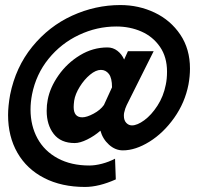

<svg xmlns="http://www.w3.org/2000/svg" viewBox="-20 -639 809 761"><path d="M12 -183Q12 -218 20 -263Q42 -373 108 -454Q174 -535 266 -577Q358 -619 457 -619Q530 -619 593 -589Q656 -559 694.5 -502Q733 -445 733 -367Q733 -337 727 -304Q713 -232 670.5 -172Q628 -112 572.5 -77.5Q517 -43 467 -43Q437 -43 412 -65.5Q387 -88 378 -121Q354 -100 325.5 -86Q297 -72 276 -72Q221 -72 193 -108Q165 -144 165 -200Q165 -223 169 -243Q178 -292 212 -340.5Q246 -389 297 -420Q348 -451 406 -451Q428 -451 445.5 -437.5Q463 -424 472 -403L487 -436H589L482 -222Q476 -210 472 -192Q471 -188 471 -180Q471 -162 480.5 -152Q490 -142 503 -142Q524 -142 552 -162.5Q580 -183 604 -220Q628 -257 637 -303Q642 -326 642 -355Q642 -413 614 -453.5Q586 -494 540.5 -514Q495 -534 441 -534Q364 -534 293 -500.5Q222 -467 172.5 -406Q123 -345 107 -265Q101 -234 101 -205Q101 -141 128.5 -90.5Q156 -40 209 -11.5Q262 17 334 17Q357 17 384 10Q411 3 436 -10L439 72Q372 102 317 102Q224 102 155 66.5Q86 31 49 -33.5Q12 -98 12 -183ZM272 -215Q272 -174 306 -174Q324 -174 351 -188.5Q378 -203 392 -223L424 -293Q424 -330 411.5 -346Q399 -362 380 -362Q360 -362 337 -343Q314 -324 296 -295Q278 -266 274 -240Q272 -224 272 -215Z"/></svg>

Font: Teachers
Style: Bold Italic
Weight: 700
Designer: Alfredo Marco Pradil & Chank Diesel
Version: Version 0.009